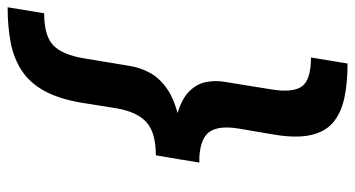

<svg xmlns="http://www.w3.org/2000/svg" viewBox="-238 -568 948 513"><g transform="rotate(-90 236.5 -312.0)"><path d="M65.4 -298.8 77.6 -370.1Q137.7 -370.1 165.5 -394.8Q193.4 -419.4 203.1 -475.1L218.3 -570.3Q228.5 -629.4 249.5 -667.7Q270.5 -706.1 302.5 -727.5Q334.5 -749 377.2 -757.6Q419.9 -766.1 473.1 -766.1L457 -668.5Q396 -668.5 370.8 -643.6Q345.7 -618.7 336.4 -561L316.4 -439.9Q312 -412.6 298.6 -387.2Q285.2 -361.8 257.6 -341.8Q230 -321.8 183.3 -310.3Q136.7 -298.8 65.4 -298.8ZM322.8 142.1Q269.5 142.1 229.7 133.3Q189.9 124.5 165 103.3Q140.1 82 131.6 43.7Q123 5.4 132.8 -53.7L148.9 -148.4Q158.2 -204.6 138.4 -229.2Q118.7 -253.9 58.6 -254.4L70.3 -325.7Q141.1 -325.7 183.8 -314Q226.6 -302.2 247.3 -282Q268.1 -261.7 273.2 -236.3Q278.3 -210.9 273.4 -183.6L253.9 -63Q244.1 -5.4 261.2 19.5Q278.3 44.4 338.9 44.4ZM58.1 -253.9 77.6 -370.1H194.8L175.3 -253.9Z"/></g></svg>

Font: Inter 28pt SemiBold
Style: Italic
Weight: 600
Italic angle: -9.3988°
Designer: Rasmus Andersson
Foundry: rsms
Version: Version 4.001;git-66647c0bb